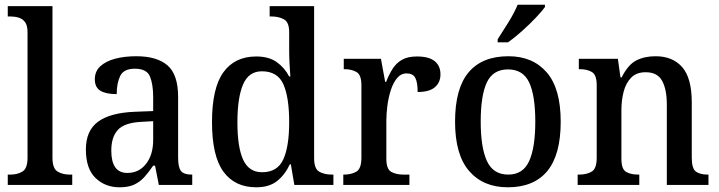

<svg xmlns="http://www.w3.org/2000/svg" viewBox="-20 -786 3056 816"><path d="M13 0V-44H25Q54 -44 75.5 -57Q97 -70 97 -116V-649Q97 -678 86.5 -692Q76 -706 59.5 -711Q43 -716 25 -716H13V-760H203V-116Q203 -70 224.5 -57Q246 -44 276 -44H287V0Z M488 10Q427 10 386 -29.5Q345 -69 345 -151Q345 -231 397 -269Q449 -307 554 -311L631 -314V-373Q631 -427 617.5 -460.5Q604 -494 553 -494Q506 -494 491 -463.5Q476 -433 476 -386Q430 -386 406.5 -400.5Q383 -415 383 -449Q383 -483 406.5 -504.5Q430 -526 469.5 -536.5Q509 -547 559 -547Q647 -547 692 -508Q737 -469 737 -374V-116Q737 -74 749.5 -59Q762 -44 794 -44H797V0H655L639 -82H631Q612 -54 593.5 -33.5Q575 -13 550.5 -1.5Q526 10 488 10ZM521 -51Q571 -51 601 -90Q631 -129 631 -191V-271L578 -268Q508 -264 480.5 -233.5Q453 -203 453 -146Q453 -51 521 -51Z M1069 10Q978 10 929.5 -56.5Q881 -123 881 -267Q881 -412 929.5 -479Q978 -546 1069 -546Q1122 -546 1155.5 -522.5Q1189 -499 1209 -461H1214Q1212 -485 1210.5 -515.5Q1209 -546 1209 -571V-649Q1209 -692 1186.5 -704Q1164 -716 1134 -716H1126V-760H1315V-114Q1315 -69 1336.5 -56.5Q1358 -44 1390 -44H1397V0H1231L1216 -88H1212Q1191 -43 1157.5 -16.5Q1124 10 1069 10ZM1094 -54Q1159 -54 1184 -108.5Q1209 -163 1209 -267Q1209 -372 1184.5 -427.5Q1160 -483 1093 -483Q1037 -483 1013 -427Q989 -371 989 -266Q989 -160 1013.5 -107Q1038 -54 1094 -54Z M1439 0V-44H1442Q1473 -44 1494.5 -56.5Q1516 -69 1516 -116V-424Q1516 -468 1495 -480Q1474 -492 1444 -492H1441V-536H1599L1617 -438H1621Q1633 -469 1648.5 -493.5Q1664 -518 1688.5 -532Q1713 -546 1752 -546Q1803 -546 1827.5 -526Q1852 -506 1852 -470Q1852 -436 1828.5 -415.5Q1805 -395 1755 -395Q1755 -436 1745 -455Q1735 -474 1708 -474Q1684 -474 1667.5 -454Q1651 -434 1641 -403Q1631 -372 1626.5 -337.5Q1622 -303 1622 -274V-111Q1622 -67 1643 -55.5Q1664 -44 1694 -44H1720V0Z M2138 10Q2034 10 1974 -59Q1914 -128 1914 -269Q1914 -410 1971.5 -478.5Q2029 -547 2141 -547Q2244 -547 2303.5 -478.5Q2363 -410 2363 -269Q2363 -128 2306 -59Q2249 10 2138 10ZM2140 -44Q2203 -44 2229 -101.5Q2255 -159 2255 -269Q2255 -380 2229 -435.5Q2203 -491 2139 -491Q2075 -491 2049 -435.5Q2023 -380 2023 -269Q2023 -159 2049.5 -101.5Q2076 -44 2140 -44ZM2095 -619Q2116 -651 2141 -691.5Q2166 -732 2180 -766H2296V-756Q2284 -739 2257 -710.5Q2230 -682 2198 -653.5Q2166 -625 2139 -606H2095Z M2435 0V-44H2442Q2473 -44 2494.5 -56.5Q2516 -69 2516 -116V-424Q2516 -468 2495.5 -480Q2475 -492 2444 -492H2440V-536H2606L2617 -457H2622Q2649 -511 2684 -529Q2719 -547 2766 -547Q2839 -547 2879.5 -500.5Q2920 -454 2920 -351V-116Q2920 -69 2938 -56.5Q2956 -44 2987 -44H2991V0H2814V-342Q2814 -406 2794 -442.5Q2774 -479 2724 -479Q2685 -479 2662.5 -456Q2640 -433 2630.5 -396.5Q2621 -360 2621 -318V-111Q2621 -67 2641 -55.5Q2661 -44 2692 -44H2697V0Z"/></svg>

Font: Noto Serif Tamil SemiCondensed Medium
Style: Italic
Weight: 500
Width: 4
Italic angle: -12°
Designer: Indian Type Foundry, Tom Grace, and the Monotype Design Team
Foundry: Monotype Imaging Inc.
Version: Version 2.003; ttfautohint (v1.8.4.7-5d5b)